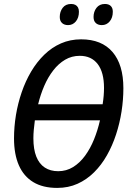

<svg xmlns="http://www.w3.org/2000/svg" viewBox="-20 -919 655 949"><path d="M262.7 9.8Q191.9 9.8 144.5 -18.8Q97.2 -47.4 73.2 -102.1Q49.3 -156.7 49.3 -234.9Q49.3 -292.5 58.8 -350.3Q68.4 -408.2 87.2 -463.1Q106 -518.1 134 -565.4Q162.1 -612.8 199 -648.7Q235.8 -684.6 281.5 -704.6Q327.1 -724.6 380.9 -724.6Q482.4 -724.6 536.1 -662.1Q589.8 -599.6 589.8 -482.9Q589.8 -426.3 580.8 -368.2Q571.8 -310.1 553.7 -254.6Q535.6 -199.2 508.5 -151.4Q481.4 -103.5 445.1 -67.4Q408.7 -31.2 363.3 -10.7Q317.9 9.8 262.7 9.8ZM267.6 -72.8Q308.1 -72.8 341.3 -93.3Q374.5 -113.8 400.4 -149.2Q426.3 -184.6 444.6 -229.7Q462.9 -274.9 474.1 -324.2H152.3Q148.9 -300.3 147 -277.6Q145 -254.9 145 -235.4Q145 -181.2 159.4 -145Q173.8 -108.9 201.4 -90.8Q229 -72.8 267.6 -72.8ZM168.5 -403.8H487.3Q490.7 -424.8 492.4 -445.3Q494.1 -465.8 494.1 -484.4Q494.1 -561.5 462.9 -602.3Q431.6 -643.1 374.5 -643.1Q334.5 -643.1 301.8 -623.8Q269 -604.5 243.2 -571Q217.3 -537.6 198.7 -494.6Q180.2 -451.7 168.5 -403.8ZM483.4 -794.9Q464.4 -794.9 453.4 -805.2Q442.4 -815.4 442.4 -835.4Q442.4 -861.3 457 -880.4Q471.7 -899.4 498.5 -899.4Q517.1 -899.4 527.3 -889.6Q537.6 -879.9 537.6 -860.8Q537.6 -831.5 522.2 -813.2Q506.8 -794.9 483.4 -794.9ZM316.4 -794.9Q297.9 -794.9 286.6 -805.2Q275.4 -815.4 275.4 -835.4Q275.4 -861.3 289.8 -880.4Q304.2 -899.4 331.5 -899.4Q343.8 -899.4 352.3 -895Q360.8 -890.6 365.5 -882.1Q370.1 -873.5 370.1 -860.8Q370.1 -831.5 355 -813.2Q339.8 -794.9 316.4 -794.9Z"/></svg>

Font: Open Sans SemiCondensed Medium
Style: Italic
Weight: 500
Width: 4
Italic angle: -12°
Designer: Monotype Design Team
Foundry: Monotype Imaging Inc.
Version: Version 3.000